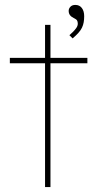

<svg xmlns="http://www.w3.org/2000/svg" viewBox="-20 -760 390 780"><path d="M163 0V-659H185V0ZM20 -503V-525H335V-503ZM275 -604 262 -617Q269 -623 276.5 -630.5Q284 -638 290 -646.5Q296 -655 296 -664Q296 -672 293 -677Q290 -682 279 -687Q269 -692 264 -699Q259 -706 259 -716Q259 -725 266 -732.5Q273 -740 286 -740Q303 -740 312.5 -727.5Q322 -715 322 -694Q322 -681 320 -669.5Q318 -658 313 -647.5Q308 -637 298.5 -626.5Q289 -616 275 -604Z"/></svg>

Font: Lexend Deca Thin
Style: Regular
Weight: 250
Designer: Bonnie Shaver-Troup, Thomas Jockin
Foundry: Lexend
Version: Version 1.007